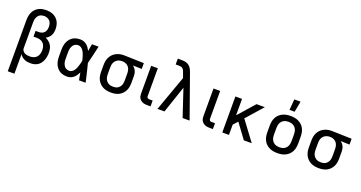

<svg xmlns="http://www.w3.org/2000/svg" viewBox="-47 -1573 4894 2605"><g transform="rotate(20 2400.0 -270.5)"><path d="M85 215V-525Q85 -554 90 -582Q95 -610 106.5 -636Q118 -662 138 -683.5Q158 -705 183 -718.5Q208 -732 236 -737.5Q264 -743 293 -743Q320 -743 347 -738.5Q374 -734 398.5 -722Q423 -710 443 -691Q463 -672 475.5 -648Q488 -624 493.5 -597Q499 -570 499 -543Q499 -519 494.5 -496Q490 -473 479 -452.5Q468 -432 450.5 -416Q433 -400 412 -389Q438 -378 460.5 -360Q483 -342 497.5 -318Q512 -294 517.5 -265.5Q523 -237 523 -209Q523 -182 518.5 -155Q514 -128 504 -102.5Q494 -77 477.5 -55Q461 -33 438 -18.5Q415 -4 388.5 2Q362 8 334 8Q312 8 290 4.5Q268 1 247.5 -8.5Q227 -18 209.5 -32.5Q192 -47 181 -67V215ZM296 -76Q323 -76 349.5 -84.5Q376 -93 394 -113Q412 -133 419.5 -159.5Q427 -186 427 -213Q427 -231 424 -248Q421 -265 414 -281Q407 -297 395 -310Q383 -323 367.5 -331Q352 -339 334.5 -342.5Q317 -346 300 -346H252V-429H300Q322 -429 342.5 -436.5Q363 -444 377.5 -460.5Q392 -477 397.5 -498Q403 -519 403 -541Q403 -564 397 -586.5Q391 -609 375.5 -626Q360 -643 338 -651Q316 -659 293 -659Q277 -659 260.5 -655Q244 -651 230.5 -642Q217 -633 207 -619.5Q197 -606 191 -590.5Q185 -575 183 -558.5Q181 -542 181 -525V-150Q182 -131 193.5 -115Q205 -99 222 -90.5Q239 -82 258 -79Q277 -76 296 -76Z M866 8Q838 8 810.5 2.5Q783 -3 759 -17.5Q735 -32 717 -54Q699 -76 688.5 -101.5Q678 -127 673.5 -154.5Q669 -182 669 -210V-310Q669 -338 673.5 -365.5Q678 -393 688.5 -418.5Q699 -444 717 -466Q735 -488 759 -502.5Q783 -517 810.5 -522.5Q838 -528 866 -528Q890 -528 913.5 -519.5Q937 -511 956 -495.5Q975 -480 989.5 -459.5Q1004 -439 1015 -417Q1019 -443 1023.5 -468.5Q1028 -494 1033 -520H1129Q1113 -456 1099 -391.5Q1085 -327 1068 -263Q1086 -198 1100.5 -132Q1115 -66 1131 0H1035Q1030 -27 1025 -53.5Q1020 -80 1016 -107Q1005 -84 991 -63.5Q977 -43 958 -26.5Q939 -10 915 -1Q891 8 866 8ZM866 -76Q886 -76 903 -87Q920 -98 932 -114Q944 -130 952 -148.5Q960 -167 966 -186Q972 -205 977 -224.5Q982 -244 986 -263Q982 -282 977 -301Q972 -320 965.5 -338.5Q959 -357 951 -374.5Q943 -392 931 -407.5Q919 -423 902 -433.5Q885 -444 866 -444Q850 -444 834.5 -439.5Q819 -435 807 -425Q795 -415 786.5 -401Q778 -387 773 -372Q768 -357 766.5 -341.5Q765 -326 765 -310V-210Q765 -194 766.5 -178.5Q768 -163 773 -148Q778 -133 786.5 -119Q795 -105 807 -95Q819 -85 834.5 -80.5Q850 -76 866 -76Z M1499 8Q1470 8 1440.5 3Q1411 -2 1384.5 -15Q1358 -28 1336.5 -49Q1315 -70 1301.5 -96Q1288 -122 1282.5 -151.5Q1277 -181 1277 -210V-310Q1277 -338 1282 -366Q1287 -394 1299.5 -419.5Q1312 -445 1331.5 -466Q1351 -487 1376 -500.5Q1401 -514 1428.5 -521Q1456 -528 1484 -528H1500L1782 -520V-436L1653 -440Q1668 -429 1680 -414.5Q1692 -400 1700 -383Q1708 -366 1711.5 -347.5Q1715 -329 1715 -310V-210Q1715 -181 1710 -152Q1705 -123 1692 -97Q1679 -71 1658.5 -50Q1638 -29 1612 -15.5Q1586 -2 1557 3Q1528 8 1499 8ZM1499 -76Q1516 -76 1533 -79.5Q1550 -83 1564.5 -92Q1579 -101 1590 -114Q1601 -127 1607.5 -143Q1614 -159 1616.5 -176Q1619 -193 1619 -210V-310Q1619 -334 1613.5 -358Q1608 -382 1593.5 -401.5Q1579 -421 1556.5 -431.5Q1534 -442 1510 -444H1491Q1475 -444 1458.5 -439.5Q1442 -435 1427.5 -426Q1413 -417 1402 -404Q1391 -391 1384.5 -375.5Q1378 -360 1375.5 -343.5Q1373 -327 1373 -310V-210Q1373 -193 1376 -175.5Q1379 -158 1386 -142Q1393 -126 1405 -113Q1417 -100 1432 -91.5Q1447 -83 1464.5 -79.5Q1482 -76 1499 -76Z M2020 0Q2003 0 1986.5 -2Q1970 -4 1954.5 -10.5Q1939 -17 1926 -27.5Q1913 -38 1904 -52Q1895 -66 1891.5 -82.5Q1888 -99 1888 -115V-520H1984V-115Q1984 -109 1986.5 -102.5Q1989 -96 1994 -91.5Q1999 -87 2006 -85.5Q2013 -84 2020 -84H2068V0Z M2168 0 2351 -511 2325 -583Q2320 -597 2314 -610.5Q2308 -624 2297.5 -634Q2287 -644 2273 -647.5Q2259 -651 2244 -651H2194V-735H2244Q2264 -735 2283 -733.5Q2302 -732 2320.5 -725.5Q2339 -719 2354.5 -707.5Q2370 -696 2381.5 -680.5Q2393 -665 2401 -647.5Q2409 -630 2415 -611L2632 0H2531L2401 -390L2269 0Z M2920 0Q2903 0 2886.5 -2Q2870 -4 2854.5 -10.5Q2839 -17 2826 -27.5Q2813 -38 2804 -52Q2795 -66 2791.5 -82.5Q2788 -99 2788 -115V-520H2884V-115Q2884 -109 2886.5 -102.5Q2889 -96 2894 -91.5Q2899 -87 2906 -85.5Q2913 -84 2920 -84H2968V0Z M3104 0V-520H3200V-283L3409 -520H3529L3319 -282L3529 0H3415L3258 -213L3200 -148V0Z M3900 8Q3870 8 3841 3Q3812 -2 3785 -15Q3758 -28 3736.5 -48.5Q3715 -69 3701.5 -95.5Q3688 -122 3682.5 -151Q3677 -180 3677 -210V-310Q3677 -340 3682.5 -369Q3688 -398 3701.5 -424.5Q3715 -451 3736.5 -471.5Q3758 -492 3785 -505Q3812 -518 3841 -523Q3870 -528 3900 -528Q3930 -528 3959 -523Q3988 -518 4015 -505Q4042 -492 4063.5 -471.5Q4085 -451 4098.5 -424.5Q4112 -398 4117.5 -369Q4123 -340 4123 -310V-210Q4123 -180 4117.5 -151Q4112 -122 4098.5 -95.5Q4085 -69 4063.5 -48.5Q4042 -28 4015 -15Q3988 -2 3959 3Q3930 8 3900 8ZM3900 -76Q3918 -76 3935 -79.5Q3952 -83 3967.5 -91.5Q3983 -100 3995 -113Q4007 -126 4014 -142Q4021 -158 4024 -175Q4027 -192 4027 -210V-310Q4027 -328 4024 -345Q4021 -362 4014 -378Q4007 -394 3995 -407Q3983 -420 3967.5 -428.5Q3952 -437 3935 -440.5Q3918 -444 3900 -444Q3882 -444 3865 -440.5Q3848 -437 3832.5 -428.5Q3817 -420 3805 -407Q3793 -394 3786 -378Q3779 -362 3776 -345Q3773 -328 3773 -310V-210Q3773 -192 3776 -175Q3779 -158 3786 -142Q3793 -126 3805 -113Q3817 -100 3832.5 -91.5Q3848 -83 3865 -79.5Q3882 -76 3900 -76ZM3856 -600 3869 -756H3959L3930 -600Z M4499 8Q4470 8 4440.5 3Q4411 -2 4384.5 -15Q4358 -28 4336.5 -49Q4315 -70 4301.5 -96Q4288 -122 4282.5 -151.5Q4277 -181 4277 -210V-310Q4277 -338 4282 -366Q4287 -394 4299.5 -419.5Q4312 -445 4331.5 -466Q4351 -487 4376 -500.5Q4401 -514 4428.5 -521Q4456 -528 4484 -528H4500L4782 -520V-436L4653 -440Q4668 -429 4680 -414.5Q4692 -400 4700 -383Q4708 -366 4711.5 -347.5Q4715 -329 4715 -310V-210Q4715 -181 4710 -152Q4705 -123 4692 -97Q4679 -71 4658.5 -50Q4638 -29 4612 -15.5Q4586 -2 4557 3Q4528 8 4499 8ZM4499 -76Q4516 -76 4533 -79.5Q4550 -83 4564.5 -92Q4579 -101 4590 -114Q4601 -127 4607.5 -143Q4614 -159 4616.5 -176Q4619 -193 4619 -210V-310Q4619 -334 4613.5 -358Q4608 -382 4593.5 -401.5Q4579 -421 4556.5 -431.5Q4534 -442 4510 -444H4491Q4475 -444 4458.5 -439.5Q4442 -435 4427.5 -426Q4413 -417 4402 -404Q4391 -391 4384.5 -375.5Q4378 -360 4375.5 -343.5Q4373 -327 4373 -310V-210Q4373 -193 4376 -175.5Q4379 -158 4386 -142Q4393 -126 4405 -113Q4417 -100 4432 -91.5Q4447 -83 4464.5 -79.5Q4482 -76 4499 -76Z"/></g></svg>

Font: Iosevka Aile Medium
Style: Regular
Weight: 500
Designer: Belleve Invis
Foundry: Belleve Invis
Version: Version 27.3.5; ttfautohint (v1.8.4)